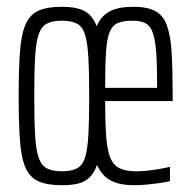

<svg xmlns="http://www.w3.org/2000/svg" viewBox="-20 -538 564 566"><path d="M163 8Q120 8 94.5 -3Q69 -14 56 -42Q43 -70 39 -121.5Q35 -173 35 -254Q35 -335 39 -387Q43 -439 56 -467.5Q69 -496 94.5 -507Q120 -518 163 -518Q204 -518 228 -506Q252 -494 265 -461Q278 -491 303.5 -504.5Q329 -518 373 -518Q414 -518 437.5 -505.5Q461 -493 472 -463Q483 -433 486 -382.5Q489 -332 489 -256V-240H290Q290 -177 293 -136.5Q296 -96 305 -73.5Q314 -51 332.5 -42Q351 -33 382 -33Q397 -33 415.5 -35Q434 -37 451 -40Q468 -43 481 -46V-4Q469 -1 451.5 1.5Q434 4 414.5 6Q395 8 376 8Q333 8 307 -5.5Q281 -19 266 -52Q258 -29 244.5 -15.5Q231 -2 211 3Q191 8 163 8ZM163 -33Q190 -33 206.5 -41.5Q223 -50 230.5 -73Q238 -96 240.5 -139.5Q243 -183 243 -254Q243 -325 240.5 -369Q238 -413 230.5 -436.5Q223 -460 206.5 -468.5Q190 -477 163 -477Q135 -477 118.5 -468.5Q102 -460 94 -437Q86 -414 83.5 -369.5Q81 -325 81 -254Q81 -183 83.5 -139.5Q86 -96 94 -73Q102 -50 118.5 -41.5Q135 -33 163 -33ZM443 -255V-298Q443 -359 439.5 -394.5Q436 -430 428 -447.5Q420 -465 406 -471Q392 -477 371 -477Q343 -477 327 -470Q311 -463 303 -443Q295 -423 292.5 -384Q290 -345 290 -279H467Z"/></svg>

Font: Saira UltraCondensed Light
Style: Regular
Weight: 300
Width: 1
Designer: Hector Gatti with collaboration of the Omnibus-Type team
Foundry: Omnibus-Type
Version: Version 1.101